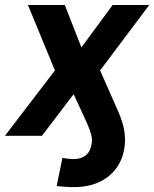

<svg xmlns="http://www.w3.org/2000/svg" viewBox="-49 -556 631 786"><path d="M253.4 210Q235.8 210 218 208.7Q200.2 207.5 183.1 205.6L206.5 90.3Q216.3 92.3 229.2 93.8Q242.2 95.2 253.9 95.2Q283.2 95.2 302.2 79.8Q321.3 64.5 326.2 32.7Q328.6 20 326.7 6.8Q324.7 -6.3 318.4 -23.7Q312 -41 300.8 -65.9L252.4 -170.4L122.6 0H-28.8L175.8 -267.6L65.4 -535.6H216.3L284.2 -361.8L412.1 -535.6H562L360.8 -267.6L434.1 -101.6Q455.6 -52.7 460.4 -16.1Q465.3 20.5 460 51.3Q452.1 100.1 424.8 135.7Q397.5 171.4 354 190.7Q310.5 210 253.4 210Z"/></svg>

Font: Inter 20pt
Style: Bold Italic
Weight: 700
Italic angle: -9.3988°
Version: Version 4.001;git-66647c0bb